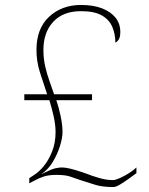

<svg xmlns="http://www.w3.org/2000/svg" viewBox="-20 -743 599 774"><path d="M437 11Q391 11 362.5 1.5Q334 -8 304 -17Q282 -25 262 -31.5Q242 -38 208 -38Q177 -38 157 -31.5Q137 -25 117 -14L98 -4V-25L118 -38Q137 -50 156.5 -73.5Q176 -97 190 -132Q204 -167 204 -211Q204 -240 196 -275.5Q188 -311 179 -339H78V-363H170Q154 -410 140.5 -453Q127 -496 127 -542Q127 -628 178 -675.5Q229 -723 307 -723Q356 -723 391 -709.5Q426 -696 445.5 -672Q465 -648 465 -614Q465 -592 457.5 -582Q450 -572 445 -572Q445 -605 433 -634Q421 -663 391 -680.5Q361 -698 307 -698Q234 -698 194.5 -655Q155 -612 155 -542Q155 -506 162.5 -474Q170 -442 180 -414.5Q190 -387 198 -363H351V-339H207Q216 -314 224 -277Q232 -240 232 -211Q232 -187 221.5 -153.5Q211 -120 192 -89Q173 -58 145 -40L149 -42Q187 -61 203 -64.5Q219 -68 229 -68Q243 -68 263.5 -63Q284 -58 303 -51.5Q322 -45 331 -42Q348 -35 378 -26Q408 -17 435 -17Q445 -17 463 -25Q481 -33 500 -45Q519 -57 530 -68V-45Q519 -37 500.5 -23.5Q482 -10 464.5 0.5Q447 11 437 11Z"/></svg>

Font: Noto Serif Tibetan Thin
Style: Regular
Weight: 250
Version: Version 2.103